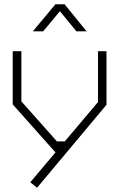

<svg xmlns="http://www.w3.org/2000/svg" viewBox="-20 -720 563 907"><path d="M155 167 123 141 242 0 40 -227V-478H81V-241L249 -52H286L443 -238V-478H483V-225ZM242 -700H285L389 -572H341L263 -667L184 -572H135Z"/></svg>

Font: Turret Road Light
Style: Regular
Weight: 300
Designer: Noponies
Foundry: Noponies
Version: Version 1.001; ttfautohint (v1.8)